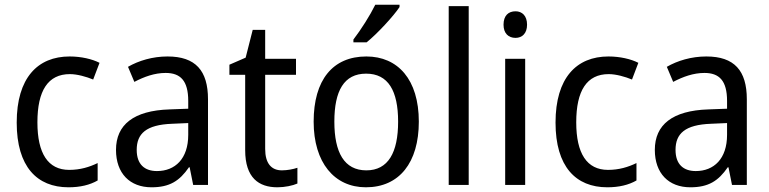

<svg xmlns="http://www.w3.org/2000/svg" viewBox="-20 -786 3269 816"><path d="M271 10C321 10 362 0 395 -19V-93C360 -76 321 -64 274 -64C184 -64 139 -134 139 -266C139 -401 184 -471 277 -471C308 -471 347 -460 376 -448L403 -519C372 -535 325 -546 276 -546C140 -546 51 -455 51 -265C51 -78 137 10 271 10Z M692 -546C628 -546 569 -528 524 -502L551 -438C593 -460 637 -476 684 -476C747 -476 780 -443 780 -357V-324L700 -321C548 -316 473 -256 473 -149C473 -49 532 10 624 10C701 10 743 -17 783 -75H786L801 0H864V-364C864 -486 811 -546 692 -546ZM712 -260 780 -263V-213C780 -111 724 -59 647 -59C595 -59 561 -87 561 -149C561 -218 601 -256 712 -260Z M1178 -62C1133 -62 1107 -92 1107 -153V-468H1238V-536H1107V-659H1054L1024 -541L955 -511V-468H1022V-148C1022 -30 1080 10 1159 10C1190 10 1224 3 1244 -6V-73C1227 -67 1201 -62 1178 -62Z M1678 -756V-766H1575C1553 -721 1515 -661 1482 -618V-606H1538C1583 -642 1653 -718 1678 -756ZM1760 -269C1760 -448 1671 -546 1537 -546C1394 -546 1313 -446 1313 -269C1313 -95 1401 10 1535 10C1677 10 1760 -95 1760 -269ZM1401 -269C1401 -400 1442 -473 1536 -473C1630 -473 1672 -400 1672 -269C1672 -138 1630 -62 1537 -62C1443 -62 1401 -138 1401 -269Z M1972 0V-760H1887V0Z M2171 -738C2141 -738 2120 -720 2120 -681C2120 -644 2141 -625 2171 -625C2199 -625 2220 -644 2220 -681C2220 -719 2199 -738 2171 -738ZM2212 -536H2127V0H2212Z M2561 10C2611 10 2652 0 2685 -19V-93C2650 -76 2611 -64 2564 -64C2474 -64 2429 -134 2429 -266C2429 -401 2474 -471 2567 -471C2598 -471 2637 -460 2666 -448L2693 -519C2662 -535 2615 -546 2566 -546C2430 -546 2341 -455 2341 -265C2341 -78 2427 10 2561 10Z M2982 -546C2918 -546 2859 -528 2814 -502L2841 -438C2883 -460 2927 -476 2974 -476C3037 -476 3070 -443 3070 -357V-324L2990 -321C2838 -316 2763 -256 2763 -149C2763 -49 2822 10 2914 10C2991 10 3033 -17 3073 -75H3076L3091 0H3154V-364C3154 -486 3101 -546 2982 -546ZM3002 -260 3070 -263V-213C3070 -111 3014 -59 2937 -59C2885 -59 2851 -87 2851 -149C2851 -218 2891 -256 3002 -260Z"/></svg>

Font: Noto Sans Lao Looped SemiCondensed
Style: Regular
Weight: 400
Width: 4
Designer: Mark Frömberg, Ben Mitchell
Foundry: The Fontpad Ltd
Version: Version 1.003